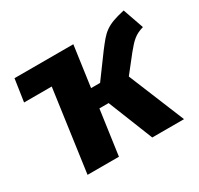

<svg xmlns="http://www.w3.org/2000/svg" viewBox="-122 -699 880 848"><g transform="rotate(-30 318.0 -274.5)"><path d="M98 0 156 -417H15L32 -531H332L303 -324H349L435 -441Q454 -466 468.5 -483Q483 -500 500 -512Q517 -524 540 -532.5Q563 -541 599 -549L636 -443Q619 -438 607 -432Q595 -426 584.5 -417.5Q574 -409 563.5 -397.5Q553 -386 540 -370L473 -285L590 0H428L337 -228H290L258 0Z"/></g></svg>

Font: Szlgxwxxxixliatcpuztgldltzi
Style: Regular
Weight: 700
Italic angle: -8°
Designer: Carrois Corporate & Edenspiekermann
Foundry: Carrois Corporate GbR & Edenspiekermann AG
Version: Version 2.001